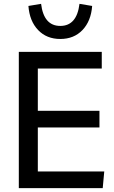

<svg xmlns="http://www.w3.org/2000/svg" viewBox="-20 -980 592 1000"><path d="M510 -623H177V-403H498V-316H177V-87H523L515 0H78V-710H510ZM394 -960 460 -949Q454 -870 409.5 -823.5Q365 -777 294 -777Q223 -777 178.5 -823.5Q134 -870 128 -949L194 -960Q208 -845 294 -845Q380 -845 394 -960Z"/></svg>

Font: Livvic Medium
Style: Regular
Weight: 500
Designer: Jacques Le Bailly, Baron von Fonthausen
Version: Version 1.001; ttfautohint (v1.8.2)